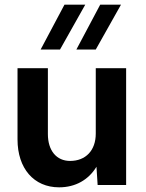

<svg xmlns="http://www.w3.org/2000/svg" viewBox="-20 -792 625 822"><path d="M233 10C303 10 359 -22 393 -78L398 0H520V-500H390V-220C390 -148 347 -103 280 -103C222 -103 185 -147 185 -218V-500H55V-195C55 -71 125 10 233 10ZM307 -580H390L498 -772H409ZM154 -580H237L345 -772H256Z"/></svg>

Font: Gully SemiBold
Style: Regular
Weight: 600
Designer: jaikishan Patel
Foundry: MagicType
Version: Version 1.000;Glyphs 3.2 (3242)